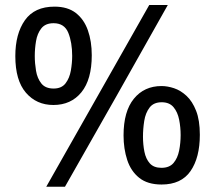

<svg xmlns="http://www.w3.org/2000/svg" viewBox="-20 -712 842 752"><path d="M161.1 19.5 564.5 -692.4H637.2Q535.6 -511.7 436.3 -335.9Q336.9 -160.2 234.4 19.5ZM189 -300.8Q123 -300.8 81.5 -348.9Q40 -397 40 -492.2Q40 -579.6 77.6 -632.8Q115.2 -686 193.4 -686Q245.1 -686 277.1 -661.1Q309.1 -636.2 324.2 -593.3Q339.4 -550.3 339.4 -495.6Q339.4 -400.4 298.8 -350.6Q258.3 -300.8 189 -300.8ZM189.9 -365.2Q221.2 -365.2 236.8 -385.7Q252.4 -406.2 257.6 -436Q262.7 -465.8 262.7 -493.2Q262.7 -545.4 247.6 -583.3Q232.4 -621.1 189.9 -621.1Q157.7 -621.1 141.8 -600.8Q126 -580.6 121.1 -551Q116.2 -521.5 116.2 -492.7Q116.2 -464.4 121.1 -434.8Q126 -405.3 141.8 -385.3Q157.7 -365.2 189.9 -365.2ZM612.8 10.7Q558.1 10.7 525.4 -15.4Q492.7 -41.5 478.3 -85.4Q463.9 -129.4 463.9 -181.6Q463.9 -275.9 504.4 -325.4Q544.9 -375 612.8 -375Q635.7 -375 661.6 -366.5Q687.5 -357.9 710.4 -336.7Q733.4 -315.4 748 -278.3Q762.7 -241.2 762.7 -184.1Q762.7 -94.7 726.3 -42Q689.9 10.7 612.8 10.7ZM612.3 -54.7Q643.6 -54.7 659.7 -73.7Q675.8 -92.8 681.6 -122.3Q687.5 -151.9 687.5 -183.1Q687.5 -213.9 681.6 -243.4Q675.8 -272.9 659.7 -292.2Q643.6 -311.5 613.3 -311.5Q581.5 -311.5 565.7 -290.5Q549.8 -269.5 544.9 -238.3Q540 -207 540 -176.8Q540 -145.5 545.7 -117.4Q551.3 -89.4 566.9 -72Q582.5 -54.7 612.3 -54.7Z"/></svg>

Font: Shanti
Style: Regular
Weight: 400
Designer: Vernon Adams
Foundry: Vernon Adams
Version: Version 1.100; ttfautohint (v1.8.4)